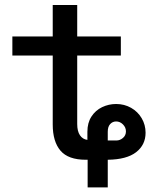

<svg xmlns="http://www.w3.org/2000/svg" viewBox="-20 -654 640 792"><path d="M341.5 5H334Q261.5 5 229.5 -32.5Q197.5 -70 197.5 -140.5V-425H31V-503.5H197.5V-633.5H298.5V-503.5H478.5V-425H298.5V-142.5Q298.5 -112.5 309.8 -96Q321 -79.5 340.5 -77V-110.5Q340.5 -147.5 357.2 -173.2Q374 -199 401.2 -212Q428.5 -225 459 -225Q493 -225 520.8 -209.2Q548.5 -193.5 564.5 -166.2Q580.5 -139 580.5 -106.5Q580.5 -56.5 541.5 -26.2Q502.5 4 424.5 5V119H341.5ZM499.5 -112Q499.5 -128.5 487.2 -140.8Q475 -153 459 -153Q444.5 -153 434.5 -142.2Q424.5 -131.5 424.5 -110.5V-74.5H460Q475 -74.5 487.2 -85Q499.5 -95.5 499.5 -112Z"/></svg>

Font: JuliaMono
Style: Bold Italic
Weight: 700
Italic angle: -9°
Monospace: yes
Designer: cormullion
Foundry: corm
Version: Version 0.057; ttfautohint (v1.8.4)